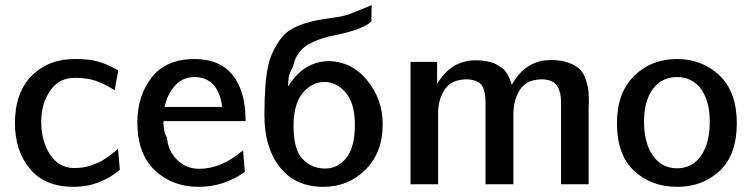

<svg xmlns="http://www.w3.org/2000/svg" viewBox="-20 -715 2919 745"><path d="M38 -237Q38 -356 103 -421Q168 -486 270 -486Q324 -486 358 -477Q392 -468 439 -442L425 -365Q384 -390 351 -401.5Q318 -413 270 -413Q209 -413 175 -363.5Q141 -314 140 -247Q139 -170 173.5 -116.5Q208 -63 268 -63Q286 -63 303 -65.5Q320 -68 335.5 -74Q351 -80 362 -84.5Q373 -89 387 -98.5Q401 -108 406 -111.5Q411 -115 424 -126L438 -137L445 -56Q366 10 266 10Q154 10 96 -60Q38 -130 38 -237Z M513 -240Q513 -344 569 -415Q625 -486 735 -486Q832 -486 882.5 -424Q933 -362 933 -245H614Q614 -202 628 -181Q632 -130 667 -95Q702 -60 753 -60Q840 -60 923 -132L930 -48Q849 10 750 10Q649 10 581 -54Q513 -118 513 -240ZM619 -300H842Q835 -358 807 -387Q779 -416 736 -416Q688 -416 658 -381.5Q628 -347 619 -300Z M1006 -268Q1006 -396 1020.5 -459.5Q1035 -523 1076 -573Q1119 -624 1243 -642Q1259 -644 1270.5 -646Q1282 -648 1290.5 -649Q1299 -650 1310 -653Q1321 -656 1326 -657Q1331 -658 1345 -664Q1359 -670 1364 -671.5Q1369 -673 1390.5 -682Q1412 -691 1422 -695L1421 -632Q1392 -602 1287 -580Q1257 -574 1235 -567.5Q1213 -561 1186 -548Q1159 -535 1141.5 -512.5Q1124 -490 1118 -460Q1116 -456 1112.5 -448.5Q1109 -441 1108 -439Q1107 -437 1104.5 -431Q1102 -425 1101.5 -421.5Q1101 -418 1100 -411.5Q1099 -405 1098.5 -397.5Q1098 -390 1098 -379Q1155 -474 1253 -478Q1345 -477 1405 -403Q1465 -329 1465 -233Q1465 -123 1398 -56.5Q1331 10 1235 10Q1126 10 1066 -66Q1006 -142 1006 -268ZM1119 -227Q1119 -133 1155 -97Q1191 -61 1241 -61Q1291 -61 1324 -102.5Q1357 -144 1357 -231Q1357 -314 1321.5 -355.5Q1286 -397 1239 -397Q1191 -397 1155 -354.5Q1119 -312 1119 -227Z M1573 0V-475H1676V-389Q1730 -481 1825 -481Q1850 -481 1871 -477Q1892 -473 1906 -465Q1920 -457 1930 -449.5Q1940 -442 1946.5 -430.5Q1953 -419 1956 -413Q1959 -407 1962.5 -397Q1966 -387 1966 -386Q2019 -482 2118 -482Q2159 -482 2188 -471Q2217 -460 2231.5 -444.5Q2246 -429 2254 -403.5Q2262 -378 2263.5 -359.5Q2265 -341 2265 -313Q2265 -311 2264.5 -307.5Q2264 -304 2264 -303V0H2157V-317Q2157 -393 2108 -404Q2082 -411 2049 -403Q2014 -395 1994 -361Q1974 -327 1972 -279V0H1864V-317Q1864 -354 1854 -376Q1844 -398 1816 -404Q1790 -411 1757 -403Q1721 -395 1701 -360.5Q1681 -326 1680 -279V-275V0Z M2374 -237Q2374 -355 2440.5 -420.5Q2507 -486 2607 -486Q2705 -486 2772 -422Q2839 -358 2839 -237Q2839 -115 2773 -52.5Q2707 10 2607 10Q2508 10 2441 -51.5Q2374 -113 2374 -237ZM2479 -243Q2479 -160 2513.5 -111Q2548 -62 2607 -62Q2666 -62 2700 -110.5Q2734 -159 2734 -243Q2734 -323 2700 -369.5Q2666 -416 2607 -416Q2548 -416 2513.5 -370Q2479 -324 2479 -243Z"/></svg>

Font: Coval
Style: Medium
Weight: 500
Foundry: Context Ltd
Version: Version 001.000